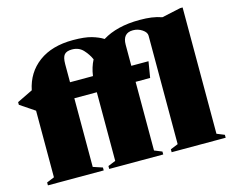

<svg xmlns="http://www.w3.org/2000/svg" viewBox="-103 -897 1274 1047"><g transform="rotate(-15 534.0 -373.5)"><path d="M360 0H45V-16.5L88 -34V-410L5.5 -465.5V-480.5L94 -523.5Q113.5 -619.5 187.8 -674.8Q262 -730 381.5 -730Q447 -730 485.8 -718.8Q524.5 -707.5 550.5 -691Q590.5 -716 643.2 -729Q696 -742 761 -742Q798 -742 827.5 -738Q857 -734 885.5 -724L992 -747H1005.5V-34L1048.5 -16.5V0H743.5V-16.5L786.5 -34V-646.5Q786.5 -665.5 763.2 -681.2Q740 -697 711.5 -697Q653 -697 653 -631V-512H750L735 -421.5H653V-34L696 -16.5V0H391V-16.5L434 -34V-421.5H307V-34L360 -16.5ZM307 -614V-512H436.5Q443 -560 463.5 -599.5Q450.5 -629.5 426.2 -655.8Q402 -682 363 -682Q333 -682 320 -667.5Q307 -653 307 -614Z"/></g></svg>

Font: Newsreader 72pt ExtraBold
Style: Regular
Weight: 800
Designer: Hugues Gentile
Foundry: Production Type
Version: Version 1.003; ttfautohint (v1.8.3)